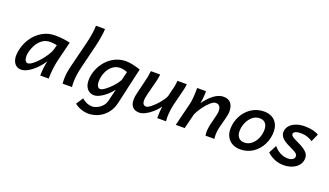

<svg xmlns="http://www.w3.org/2000/svg" viewBox="-85 -1395 3849 2246"><g transform="rotate(20 1839.5 -271.5)"><path d="M404.8 -146 413.1 -184.1Q382.3 -136.2 338.4 -91.3Q294.4 -46.4 245.8 -17.1Q197.3 12.2 154.3 12.2Q122.1 12.2 97.7 -3.9Q73.2 -20 59.6 -50.8Q45.9 -81.5 45.9 -124Q45.9 -157.7 56.6 -205.1Q75.2 -283.7 121.8 -351.1Q168.5 -418.5 239.3 -459.5Q310.1 -500.5 397 -500.5Q445.8 -500.5 496.1 -494.4Q546.4 -488.3 584 -478.5L528.3 -254.9Q496.6 -128.4 496.6 0H391.1Q391.1 -31.2 394.8 -73Q398.4 -114.7 404.8 -146ZM366.2 -409.2Q314.5 -409.2 273.7 -380.9Q232.9 -352.5 206.3 -306.6Q179.7 -260.7 167.5 -206.5Q161.1 -178.2 161.1 -157.7Q161.1 -125 172.6 -104.5Q184.1 -84 203.6 -84Q234.9 -84 287.1 -131.3Q339.4 -178.7 384.3 -242.7Q429.2 -306.6 439.9 -351.1L452.1 -399.9Q413.6 -409.2 366.2 -409.2Z M879.9 -537.1 809.6 -252Q798.3 -206.5 790.8 -154.8Q783.2 -103 783.2 -56.6Q783.2 -22.9 787.1 0H669.4Q667 -25.9 667 -53.2Q667 -98.1 674.1 -142.6Q681.2 -187 694.3 -238.3L769 -538.1Q784.2 -597.2 794.4 -661.1Q804.7 -725.1 804.7 -770H917.5Q917.5 -734.4 906.5 -667.2Q895.5 -600.1 879.9 -537.1Z M1071.8 227.1Q1024.4 227.1 978.3 210.7Q932.1 194.3 897.5 166.5L954.6 79.6Q1015.6 132.8 1083.5 132.8Q1110.8 132.8 1144.3 117.7Q1177.7 102.5 1205.1 73.5Q1232.4 44.4 1242.2 4.9L1278.8 -146.5Q1247.1 -104.5 1208.3 -70.6Q1169.4 -36.6 1129.9 -17.1Q1090.3 2.4 1058.1 2.4Q1026.9 2.4 1000.2 -13.9Q973.6 -30.3 957.5 -62.5Q941.4 -94.7 941.4 -141.1Q941.4 -196.3 959.2 -251.2Q977.1 -306.2 1010.5 -354.2Q1043.9 -402.3 1089.4 -436.5Q1129.9 -467.3 1177.7 -483.9Q1225.6 -500.5 1278.3 -500.5Q1351.6 -500.5 1460.4 -463.9L1357.9 -12.2Q1339.8 67.9 1294.4 121.6Q1249 175.3 1190.2 201.2Q1131.3 227.1 1071.8 227.1ZM1239.3 -403.8Q1181.2 -403.8 1134.3 -360.4Q1097.7 -326.2 1077.6 -273.4Q1057.6 -220.7 1057.6 -167.5Q1057.6 -130.4 1070.1 -110.6Q1082.5 -90.8 1104.5 -90.8Q1125 -90.8 1164.3 -119.9Q1203.6 -148.9 1243.2 -192.4Q1282.7 -235.8 1304.7 -276.9L1330.6 -384.3Q1312 -393.1 1287.1 -398.4Q1262.2 -403.8 1239.3 -403.8Z M1856.9 -146.5Q1828.6 -106 1787.8 -69.3Q1747.1 -32.7 1704.1 -10.3Q1661.1 12.2 1625.5 12.2Q1572.8 12.2 1543.2 -18.3Q1513.7 -48.8 1513.7 -107.4Q1513.7 -145.5 1525.9 -194.3L1560.5 -336.4Q1573.2 -385.3 1579.3 -417.2Q1585.4 -449.2 1589.8 -490.7H1705.6Q1703.6 -464.4 1696.8 -430.7Q1689.9 -397 1675.8 -345.2Q1655.3 -270 1643.3 -219.2Q1631.3 -168.5 1631.3 -143.1Q1631.3 -112.3 1643.6 -96.9Q1655.8 -81.5 1677.2 -81.5Q1698.7 -81.5 1739 -113.5Q1779.3 -145.5 1819.1 -192.9Q1858.9 -240.2 1878.4 -282.7Q1900.9 -368.2 1909.7 -409.9Q1918.5 -451.7 1920.9 -490.7H2037.1Q2036.1 -466.8 2027.8 -429.4Q2019.5 -392.1 2001.5 -322.3Q1986.8 -268.1 1976.1 -222.2Q1965.8 -179.7 1960 -133.3Q1954.1 -86.9 1954.1 -48.8Q1954.1 -17.6 1956.5 0H1847.7Q1847.7 -35.6 1849.9 -76.2Q1852.1 -116.7 1856.9 -146.5Z M2444.3 -41.5Q2444.3 -69.8 2448.7 -99.6Q2453.1 -134.3 2473.1 -208.5Q2485.4 -256.3 2490.5 -280Q2495.6 -303.7 2495.6 -319.8Q2495.6 -361.3 2479.7 -381.3Q2463.9 -401.4 2431.2 -401.4Q2404.8 -401.4 2366.9 -367.9Q2329.1 -334.5 2293 -284.4Q2256.8 -234.4 2236.3 -188.5L2189.5 0H2078.6L2150.9 -293.5Q2158.2 -321.3 2162.1 -371.8Q2166 -422.4 2166 -469.7V-490.7H2275.4Q2276.4 -474.1 2276.4 -461.9Q2276.4 -436 2272.2 -398.7Q2268.1 -361.3 2262.7 -337.4Q2316.4 -412.6 2375.5 -456.5Q2434.6 -500.5 2493.2 -500.5Q2555.7 -500.5 2585.4 -462.6Q2615.2 -424.8 2615.2 -359.4Q2615.2 -335.4 2606.9 -298.6Q2598.6 -261.7 2582.5 -201.7Q2575.7 -176.3 2569.6 -151.9Q2563.5 -127.4 2561 -113.8Q2555.7 -77.1 2555.7 -47.4Q2555.7 -19 2559.6 0H2448.2Q2444.3 -25.4 2444.3 -41.5Z M3000 -500.5Q3055.2 -500.5 3096.4 -478Q3137.7 -455.6 3160.4 -413.6Q3183.1 -371.6 3183.1 -314.9Q3183.1 -231 3145.5 -155.5Q3107.9 -80.1 3039.3 -33.9Q2970.7 12.2 2882.3 12.2Q2827.1 12.2 2784.7 -10.3Q2742.2 -32.7 2718.5 -75Q2694.8 -117.2 2694.8 -173.8Q2694.8 -257.3 2733.2 -332.8Q2771.5 -408.2 2841.3 -454.3Q2911.1 -500.5 3000 -500.5ZM2804.2 -186.5Q2804.2 -135.7 2829.8 -107.4Q2855.5 -79.1 2900.4 -79.1Q2951.2 -79.1 2990.7 -111.6Q3030.3 -144 3051.8 -195.1Q3073.2 -246.1 3073.2 -298.8Q3073.2 -351.1 3048.1 -379.9Q3022.9 -408.7 2977.5 -408.7Q2926.3 -408.7 2886.7 -375Q2847.2 -341.3 2825.7 -289.8Q2804.2 -238.3 2804.2 -186.5Z M3488.8 -409.2Q3446.8 -409.2 3422.1 -397.5Q3397.5 -385.7 3397.5 -365.2Q3397.5 -354 3408 -343.8Q3418.5 -333.5 3439 -322.3Q3459.5 -311 3501.5 -291Q3566.9 -260.3 3601.1 -227.5Q3635.3 -194.8 3635.3 -151.4Q3635.3 -102.5 3606.9 -65.4Q3578.6 -28.3 3529.8 -8.1Q3481 12.2 3421.4 12.2Q3358.4 12.2 3304 -12.2Q3249.5 -36.6 3215.8 -70.8L3266.6 -168.9Q3299.3 -128.4 3344.7 -103.5Q3390.1 -78.6 3444.3 -78.6Q3479.5 -78.6 3502.2 -93.8Q3524.9 -108.9 3524.9 -134.3Q3524.9 -148.9 3515.4 -160.4Q3505.9 -171.9 3483.4 -184.6Q3460.9 -197.3 3416 -218.3Q3353 -247.1 3321.5 -278.8Q3290 -310.5 3290 -351.1Q3290 -395.5 3318.4 -429.4Q3346.7 -463.4 3395.5 -481.9Q3444.3 -500.5 3504.4 -500.5Q3561.5 -500.5 3606.7 -489.3Q3651.9 -478 3679.2 -461.9L3636.2 -363.8Q3609.9 -382.3 3571.3 -395.8Q3532.7 -409.2 3488.8 -409.2Z"/></g></svg>

Font: Lesson One Medium
Style: Italic
Weight: 500
Italic angle: -14°
Designer: But Ko, Victor Gaultney, Annie Olsen, Julie Remington, Don Collingsworth, Eric Hays, Becca Hirsbrunner
Version: Version 1.100